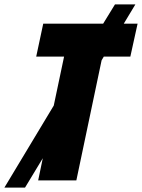

<svg xmlns="http://www.w3.org/2000/svg" viewBox="-88 -822 647 875"><path d="M-68 33H26L107 -101L86 0H260L375 -547L385 -564H506L539 -714H476L529 -802H436L382 -714H109L77 -564H204L157 -341Z"/></svg>

Font: Noto Sans Condensed Black
Style: Italic
Weight: 900
Width: 3
Italic angle: -12°
Designer: Monotype Design Team
Foundry: Monotype Imaging Inc.
Version: Version 2.013